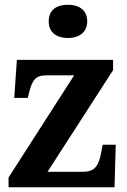

<svg xmlns="http://www.w3.org/2000/svg" viewBox="-20 -788 534 808"><path d="M266 -628C310 -628 347 -650 347 -698C347 -748 310 -768 266 -768C220 -768 185 -748 185 -698C185 -650 220 -628 266 -628ZM16 0H462L467 -179H412L406 -147C395 -87 377 -65 328 -65H180L456 -493V-536H51L40 -376H97L103 -401C117 -455 132 -471 177 -471H292L16 -41Z"/></svg>

Font: Noto Serif Myanmar SemiCondensed
Style: Bold
Weight: 700
Width: 4
Designer: Ben Mitchell and the Monotype Design Team
Foundry: Monotype Imaging Inc.
Version: Version 2.106